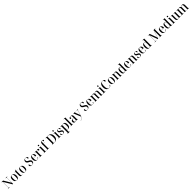

<svg xmlns="http://www.w3.org/2000/svg" viewBox="2451 -7497 14460 14460"><g transform="rotate(-45 9681.5 -266.5)"><path d="M32 0V-10H68Q102 -10 118 -25.5Q134 -41 134 -82V-636Q134 -675 118.5 -689.5Q103 -704 70 -704H32V-714H230L576 -135V-634Q576 -674 560.5 -689Q545 -704 512 -704H468V-714H692V-704H650Q617 -704 601.5 -688.5Q586 -673 586 -632V0H540L144 -660V-82Q144 -41 159.5 -25.5Q175 -10 208 -10H254V0Z M986 10Q881 10 821.5 -59Q762 -128 762 -269Q762 -546 988 -546Q1093 -546 1152 -477.5Q1211 -409 1211 -269Q1211 -127 1154 -58.5Q1097 10 986 10ZM987 0Q1030 0 1055.5 -26.5Q1081 -53 1092 -112Q1103 -171 1103 -269Q1103 -367 1091.5 -425.5Q1080 -484 1054.5 -510Q1029 -536 986 -536Q944 -536 918.5 -510Q893 -484 882 -425.5Q871 -367 871 -269Q871 -171 882.5 -112Q894 -53 919.5 -26.5Q945 0 987 0Z M1484 10Q1416 10 1382 -24.5Q1348 -59 1348 -145V-526H1278V-536Q1352 -536 1390 -565Q1412 -581 1425 -606Q1438 -631 1444 -666H1454V-536H1578V-526H1454V-109Q1454 -55 1472 -31Q1490 -7 1525 -7Q1550 -7 1583 -18V-8Q1569 -2 1542 4Q1515 10 1484 10Z M1875 10Q1770 10 1710.5 -59Q1651 -128 1651 -269Q1651 -546 1877 -546Q1982 -546 2041 -477.5Q2100 -409 2100 -269Q2100 -127 2043 -58.5Q1986 10 1875 10ZM1876 0Q1919 0 1944.5 -26.5Q1970 -53 1981 -112Q1992 -171 1992 -269Q1992 -367 1980.5 -425.5Q1969 -484 1943.5 -510Q1918 -536 1875 -536Q1833 -536 1807.5 -510Q1782 -484 1771 -425.5Q1760 -367 1760 -269Q1760 -171 1771.5 -112Q1783 -53 1808.5 -26.5Q1834 0 1876 0Z M2597 10Q2527 10 2482.5 -10Q2438 -30 2417 -61.5Q2396 -93 2396 -128Q2396 -165 2417.5 -184Q2439 -203 2474 -203Q2474 -99 2507.5 -49.5Q2541 0 2610 0Q2669 0 2704.5 -35.5Q2740 -71 2740 -141Q2740 -189 2722 -219Q2704 -249 2668.5 -271.5Q2633 -294 2580 -320Q2530 -344 2491.5 -372.5Q2453 -401 2431.5 -440Q2410 -479 2410 -535Q2410 -625 2467 -674.5Q2524 -724 2620 -724Q2678 -724 2718.5 -707.5Q2759 -691 2781 -664.5Q2803 -638 2803 -607Q2803 -578 2781 -560Q2759 -542 2718 -542Q2718 -629 2692.5 -671.5Q2667 -714 2610 -714Q2561 -714 2528 -681.5Q2495 -649 2495 -581Q2495 -535 2511.5 -505.5Q2528 -476 2563 -453Q2598 -430 2653 -404Q2705 -379 2744.5 -352Q2784 -325 2805.5 -287.5Q2827 -250 2827 -193Q2827 -100 2767 -45Q2707 10 2597 10Z M3146 10Q3037 10 2978 -62Q2919 -134 2919 -264Q2919 -405 2975 -475.5Q3031 -546 3133 -546Q3228 -546 3281 -484.5Q3334 -423 3334 -304V-282H3027Q3027 -130 3058.5 -65.5Q3090 -1 3160 -1Q3211 -1 3245 -32Q3279 -63 3288 -130Q3301 -127 3308 -117Q3315 -107 3315 -94Q3315 -72 3296.5 -47.5Q3278 -23 3241 -6.5Q3204 10 3146 10ZM3226 -292Q3226 -425 3205 -480.5Q3184 -536 3132 -536Q3079 -536 3054.5 -480.5Q3030 -425 3027 -292Z M3400 0V-10H3408Q3447 -10 3464 -25Q3481 -40 3481 -82V-454Q3481 -497 3464 -511.5Q3447 -526 3409 -526H3406V-536H3587V-436H3589Q3601 -481 3629.5 -513.5Q3658 -546 3719 -546Q3766 -546 3791.5 -525.5Q3817 -505 3817 -469Q3817 -436 3794 -416Q3771 -396 3724 -396Q3724 -462 3708.5 -486.5Q3693 -511 3667 -511Q3637 -511 3619.5 -484Q3602 -457 3594.5 -411.5Q3587 -366 3587 -313V-85Q3587 -41 3605 -25.5Q3623 -10 3663 -10H3678V0Z M3983 -634Q3961 -634 3946.5 -648Q3932 -662 3932 -693Q3932 -726 3946.5 -739.5Q3961 -753 3983 -753Q4004 -753 4019 -739.5Q4034 -726 4034 -693Q4034 -662 4019 -648Q4004 -634 3983 -634ZM3850 0V-10H3863Q3900 -10 3917.5 -25Q3935 -40 3935 -84V-453Q3935 -496 3917.5 -511Q3900 -526 3864 -526H3856V-536H4040V-86Q4040 -41 4058 -25.5Q4076 -10 4112 -10H4124V0Z M4161 0V-10H4178Q4211 -10 4229.5 -24.5Q4248 -39 4248 -83V-526H4165V-536H4248V-582Q4248 -673 4291.5 -721.5Q4335 -770 4429 -770Q4497 -770 4527 -749.5Q4557 -729 4557 -698Q4557 -640 4473 -640Q4473 -706 4461.5 -733Q4450 -760 4418 -760Q4382 -760 4367.5 -727.5Q4353 -695 4353 -612V-536H4483V-526H4353V-85Q4353 -40 4371.5 -25Q4390 -10 4424 -10H4464V0Z M4731 0V-10H4755Q4787 -10 4802.5 -25.5Q4818 -41 4818 -81V-636Q4818 -675 4802 -689.5Q4786 -704 4754 -704H4731V-714H5020Q5168 -714 5250.5 -622.5Q5333 -531 5333 -360Q5333 -251 5298 -170Q5263 -89 5193.5 -44.5Q5124 0 5019 0ZM5001 -10Q5113 -10 5163.5 -92.5Q5214 -175 5214 -361Q5214 -539 5163.5 -621.5Q5113 -704 5002 -704H4929V-10Z M5537 -634Q5515 -634 5500.5 -648Q5486 -662 5486 -693Q5486 -726 5500.5 -739.5Q5515 -753 5537 -753Q5558 -753 5573 -739.5Q5588 -726 5588 -693Q5588 -662 5573 -648Q5558 -634 5537 -634ZM5404 0V-10H5417Q5454 -10 5471.5 -25Q5489 -40 5489 -84V-453Q5489 -496 5471.5 -511Q5454 -526 5418 -526H5410V-536H5594V-86Q5594 -41 5612 -25.5Q5630 -10 5666 -10H5678V0Z M5893 10Q5812 10 5770.5 -20.5Q5729 -51 5729 -99Q5729 -138 5751 -152.5Q5773 -167 5795 -167Q5795 -80 5818 -40Q5841 0 5898 0Q5946 0 5975 -26.5Q6004 -53 6004 -106Q6004 -140 5992 -160.5Q5980 -181 5953.5 -196.5Q5927 -212 5884 -232Q5835 -255 5802.5 -277Q5770 -299 5754 -327.5Q5738 -356 5738 -399Q5738 -471 5785.5 -508Q5833 -545 5915 -545Q5989 -545 6026.5 -517.5Q6064 -490 6064 -451Q6064 -424 6045.5 -408Q6027 -392 5991 -392Q5991 -470 5971 -502.5Q5951 -535 5908 -535Q5866 -535 5840.5 -512Q5815 -489 5815 -441Q5815 -407 5828.5 -386.5Q5842 -366 5869.5 -350Q5897 -334 5940 -315Q6011 -285 6046.5 -250Q6082 -215 6082 -150Q6082 -73 6032.5 -31.5Q5983 10 5893 10Z M6137 237V227H6145Q6183 227 6200.5 212Q6218 197 6218 152V-455Q6218 -498 6200 -512Q6182 -526 6146 -526H6137V-536H6322V-410H6324Q6349 -547 6468 -547Q6558 -547 6605 -479Q6652 -411 6652 -271Q6652 -128 6604 -59Q6556 10 6465 10Q6350 10 6325 -129H6323Q6323 -99 6323.5 -68.5Q6324 -38 6324 -8V150Q6324 196 6341.5 211.5Q6359 227 6397 227H6408V237ZM6441 -8Q6496 -8 6520.5 -70.5Q6545 -133 6545 -271Q6545 -409 6520.5 -469Q6496 -529 6441 -529Q6380 -529 6352 -464Q6324 -399 6324 -271Q6324 -141 6352.5 -74.5Q6381 -8 6441 -8Z M6710 0V-10H6721Q6759 -10 6776.5 -25Q6794 -40 6794 -83V-679Q6794 -722 6775 -736Q6756 -750 6723 -750H6710V-760H6900V-86Q6900 -41 6917.5 -25.5Q6935 -10 6974 -10H6984V0Z M7190 10Q7123 10 7082.5 -29.5Q7042 -69 7042 -141Q7042 -218 7094 -255Q7146 -292 7251 -296L7328 -299V-392Q7328 -470 7313 -503Q7298 -536 7251 -536Q7204 -536 7188.5 -502Q7173 -468 7173 -386Q7127 -386 7103.5 -400Q7080 -414 7080 -446Q7080 -481 7103.5 -503Q7127 -525 7167 -535.5Q7207 -546 7256 -546Q7345 -546 7389.5 -507.5Q7434 -469 7434 -374V-80Q7434 -38 7446.5 -24Q7459 -10 7491 -10H7494V0H7333V-100H7331Q7314 -42 7277 -16Q7240 10 7190 10ZM7221 -10Q7253 -10 7277 -30.5Q7301 -51 7314.5 -85Q7328 -119 7328 -160V-288L7275 -286Q7204 -282 7177 -248Q7150 -214 7150 -137Q7150 -71 7167.5 -40.5Q7185 -10 7221 -10Z M7543 227Q7604 227 7643 217.5Q7682 208 7707 186Q7732 164 7750.5 127.5Q7769 91 7788 37L7578 -472Q7565 -505 7554.5 -515.5Q7544 -526 7525 -526H7513V-536H7749L7750 -526H7742Q7685 -526 7685 -493Q7685 -484 7688.5 -471Q7692 -458 7698 -442L7780 -231Q7796 -188 7807.5 -157.5Q7819 -127 7830 -91Q7840 -122 7850 -153.5Q7860 -185 7868 -211L7940 -438Q7950 -472 7950 -489Q7950 -508 7937 -517Q7924 -526 7892 -526H7855V-536H8038V-526H8032Q7999 -526 7984 -511.5Q7969 -497 7954 -450L7808 14Q7786 82 7764.5 126Q7743 170 7715.5 194Q7688 218 7649.5 227.5Q7611 237 7555 237H7543Z M8485 10Q8415 10 8370.5 -10Q8326 -30 8305 -61.5Q8284 -93 8284 -128Q8284 -165 8305.5 -184Q8327 -203 8362 -203Q8362 -99 8395.5 -49.5Q8429 0 8498 0Q8557 0 8592.5 -35.5Q8628 -71 8628 -141Q8628 -189 8610 -219Q8592 -249 8556.5 -271.5Q8521 -294 8468 -320Q8418 -344 8379.5 -372.5Q8341 -401 8319.5 -440Q8298 -479 8298 -535Q8298 -625 8355 -674.5Q8412 -724 8508 -724Q8566 -724 8606.5 -707.5Q8647 -691 8669 -664.5Q8691 -638 8691 -607Q8691 -578 8669 -560Q8647 -542 8606 -542Q8606 -629 8580.5 -671.5Q8555 -714 8498 -714Q8449 -714 8416 -681.5Q8383 -649 8383 -581Q8383 -535 8399.5 -505.5Q8416 -476 8451 -453Q8486 -430 8541 -404Q8593 -379 8632.5 -352Q8672 -325 8693.5 -287.5Q8715 -250 8715 -193Q8715 -100 8655 -45Q8595 10 8485 10Z M9034 10Q8925 10 8866 -62Q8807 -134 8807 -264Q8807 -405 8863 -475.5Q8919 -546 9021 -546Q9116 -546 9169 -484.5Q9222 -423 9222 -304V-282H8915Q8915 -130 8946.5 -65.5Q8978 -1 9048 -1Q9099 -1 9133 -32Q9167 -63 9176 -130Q9189 -127 9196 -117Q9203 -107 9203 -94Q9203 -72 9184.5 -47.5Q9166 -23 9129 -6.5Q9092 10 9034 10ZM9114 -292Q9114 -425 9093 -480.5Q9072 -536 9020 -536Q8967 -536 8942.5 -480.5Q8918 -425 8915 -292Z M9289 0V-10H9297Q9335 -10 9352.5 -24.5Q9370 -39 9370 -83V-452Q9370 -496 9352.5 -511Q9335 -526 9298 -526H9293V-536H9474V-443H9476Q9494 -502 9531.5 -524Q9569 -546 9616 -546Q9670 -546 9707.5 -520.5Q9745 -495 9762 -432H9764Q9778 -496 9815 -521Q9852 -546 9902 -546Q9980 -546 10019 -499Q10058 -452 10058 -354V-86Q10058 -40 10073.5 -25Q10089 -10 10128 -10H10131V0H9952V-374Q9952 -450 9933 -486Q9914 -522 9869 -522Q9816 -522 9791.5 -477Q9767 -432 9767 -358V-87Q9767 -40 9782.5 -25Q9798 -10 9837 -10H9841V0H9662V-374Q9662 -451 9642.5 -486.5Q9623 -522 9578 -522Q9525 -522 9500 -474Q9475 -426 9475 -345V-85Q9475 -40 9492 -25Q9509 -10 9548 -10H9552V0Z M10306 -634Q10284 -634 10269.5 -648Q10255 -662 10255 -693Q10255 -726 10269.5 -739.5Q10284 -753 10306 -753Q10327 -753 10342 -739.5Q10357 -726 10357 -693Q10357 -662 10342 -648Q10327 -634 10306 -634ZM10173 0V-10H10186Q10223 -10 10240.5 -25Q10258 -40 10258 -84V-453Q10258 -496 10240.5 -511Q10223 -526 10187 -526H10179V-536H10363V-86Q10363 -41 10381 -25.5Q10399 -10 10435 -10H10447V0Z M10811 10Q10712 10 10645.5 -36Q10579 -82 10546 -164.5Q10513 -247 10513 -357Q10513 -466 10546.5 -549Q10580 -632 10647.5 -678Q10715 -724 10818 -724Q10912 -724 10962.5 -690Q11013 -656 11013 -608Q11013 -575 10988.5 -556Q10964 -537 10923 -537Q10923 -631 10895.5 -672.5Q10868 -714 10806 -714Q10713 -714 10672.5 -625.5Q10632 -537 10632 -359Q10632 -178 10677 -89.5Q10722 -1 10826 -1Q10954 -1 10985 -150Q10999 -145 11005 -134Q11011 -123 11011 -110Q11011 -85 10990.5 -57Q10970 -29 10925.5 -9.5Q10881 10 10811 10Z M11319 10Q11214 10 11154.5 -59Q11095 -128 11095 -269Q11095 -546 11321 -546Q11426 -546 11485 -477.5Q11544 -409 11544 -269Q11544 -127 11487 -58.5Q11430 10 11319 10ZM11320 0Q11363 0 11388.5 -26.5Q11414 -53 11425 -112Q11436 -171 11436 -269Q11436 -367 11424.5 -425.5Q11413 -484 11387.5 -510Q11362 -536 11319 -536Q11277 -536 11251.5 -510Q11226 -484 11215 -425.5Q11204 -367 11204 -269Q11204 -171 11215.5 -112Q11227 -53 11252.5 -26.5Q11278 0 11320 0Z M11616 0V-10H11624Q11663 -10 11680 -26Q11697 -42 11697 -90V-449Q11697 -495 11680.5 -510.5Q11664 -526 11626 -526H11619V-536H11801V-443H11803Q11820 -504 11858.5 -525Q11897 -546 11941 -546Q12022 -546 12061.5 -500.5Q12101 -455 12101 -355V-91Q12101 -42 12115 -26Q12129 -10 12168 -10H12172V0H11995V-380Q11995 -450 11975.5 -487.5Q11956 -525 11908 -525Q11852 -525 11827 -475.5Q11802 -426 11802 -348V-89Q11802 -41 11818.5 -25.5Q11835 -10 11873 -10H11879V0Z M12432 10Q12341 10 12293 -57.5Q12245 -125 12245 -268Q12245 -412 12293 -479Q12341 -546 12430 -546Q12549 -546 12573 -412H12575Q12574 -464 12573.5 -506Q12573 -548 12573 -575V-677Q12573 -721 12554.5 -735.5Q12536 -750 12500 -750H12494V-760H12679V-83Q12679 -40 12696.5 -25Q12714 -10 12751 -10H12760V0H12574V-127H12572Q12548 10 12432 10ZM12457 -8Q12573 -8 12573 -270Q12573 -398 12546 -463Q12519 -528 12458 -528Q12403 -528 12378 -469Q12353 -410 12353 -271Q12353 -128 12377.5 -68Q12402 -8 12457 -8Z M13052 10Q12943 10 12884 -62Q12825 -134 12825 -264Q12825 -405 12881 -475.5Q12937 -546 13039 -546Q13134 -546 13187 -484.5Q13240 -423 13240 -304V-282H12933Q12933 -130 12964.5 -65.5Q12996 -1 13066 -1Q13117 -1 13151 -32Q13185 -63 13194 -130Q13207 -127 13214 -117Q13221 -107 13221 -94Q13221 -72 13202.5 -47.5Q13184 -23 13147 -6.5Q13110 10 13052 10ZM13132 -292Q13132 -425 13111 -480.5Q13090 -536 13038 -536Q12985 -536 12960.5 -480.5Q12936 -425 12933 -292Z M13307 0V-10H13315Q13354 -10 13371 -26Q13388 -42 13388 -90V-449Q13388 -495 13371.5 -510.5Q13355 -526 13317 -526H13310V-536H13492V-443H13494Q13511 -504 13549.5 -525Q13588 -546 13632 -546Q13713 -546 13752.5 -500.5Q13792 -455 13792 -355V-91Q13792 -42 13806 -26Q13820 -10 13859 -10H13863V0H13686V-380Q13686 -450 13666.5 -487.5Q13647 -525 13599 -525Q13543 -525 13518 -475.5Q13493 -426 13493 -348V-89Q13493 -41 13509.5 -25.5Q13526 -10 13564 -10H13570V0Z M14089 10Q14008 10 13966.5 -20.5Q13925 -51 13925 -99Q13925 -138 13947 -152.5Q13969 -167 13991 -167Q13991 -80 14014 -40Q14037 0 14094 0Q14142 0 14171 -26.5Q14200 -53 14200 -106Q14200 -140 14188 -160.5Q14176 -181 14149.5 -196.5Q14123 -212 14080 -232Q14031 -255 13998.5 -277Q13966 -299 13950 -327.5Q13934 -356 13934 -399Q13934 -471 13981.5 -508Q14029 -545 14111 -545Q14185 -545 14222.5 -517.5Q14260 -490 14260 -451Q14260 -424 14241.5 -408Q14223 -392 14187 -392Q14187 -470 14167 -502.5Q14147 -535 14104 -535Q14062 -535 14036.5 -512Q14011 -489 14011 -441Q14011 -407 14024.5 -386.5Q14038 -366 14065.5 -350Q14093 -334 14136 -315Q14207 -285 14242.5 -250Q14278 -215 14278 -150Q14278 -73 14228.5 -31.5Q14179 10 14089 10Z M14590 10Q14481 10 14422 -62Q14363 -134 14363 -264Q14363 -405 14419 -475.5Q14475 -546 14577 -546Q14672 -546 14725 -484.5Q14778 -423 14778 -304V-282H14471Q14471 -130 14502.5 -65.5Q14534 -1 14604 -1Q14655 -1 14689 -32Q14723 -63 14732 -130Q14745 -127 14752 -117Q14759 -107 14759 -94Q14759 -72 14740.5 -47.5Q14722 -23 14685 -6.5Q14648 10 14590 10ZM14670 -292Q14670 -425 14649 -480.5Q14628 -536 14576 -536Q14523 -536 14498.5 -480.5Q14474 -425 14471 -292Z M15057 10Q14966 10 14918 -57.5Q14870 -125 14870 -268Q14870 -412 14918 -479Q14966 -546 15055 -546Q15174 -546 15198 -412H15200Q15199 -464 15198.5 -506Q15198 -548 15198 -575V-677Q15198 -721 15179.5 -735.5Q15161 -750 15125 -750H15119V-760H15304V-83Q15304 -40 15321.5 -25Q15339 -10 15376 -10H15385V0H15199V-127H15197Q15173 10 15057 10ZM15082 -8Q15198 -8 15198 -270Q15198 -398 15171 -463Q15144 -528 15083 -528Q15028 -528 15003 -469Q14978 -410 14978 -271Q14978 -128 15002.5 -68Q15027 -8 15082 -8Z M15641 0V-10H15686Q15719 -10 15735.5 -25Q15752 -40 15752 -80V-636Q15752 -674 15736 -689Q15720 -704 15689 -704H15641V-714H15850L16066 -113L16258 -714H16450V-704H16425Q16394 -704 16378.5 -689Q16363 -674 16363 -634V-80Q16363 -40 16378.5 -25Q16394 -10 16427 -10H16450V0H16184V-10H16193Q16225 -10 16240 -25Q16255 -40 16255 -81V-672L16040 0H16001L15762 -662V-82Q15762 -40 15779.5 -25Q15797 -10 15834 -10H15862V0Z M16757 10Q16648 10 16589 -62Q16530 -134 16530 -264Q16530 -405 16586 -475.5Q16642 -546 16744 -546Q16839 -546 16892 -484.5Q16945 -423 16945 -304V-282H16638Q16638 -130 16669.5 -65.5Q16701 -1 16771 -1Q16822 -1 16856 -32Q16890 -63 16899 -130Q16912 -127 16919 -117Q16926 -107 16926 -94Q16926 -72 16907.5 -47.5Q16889 -23 16852 -6.5Q16815 10 16757 10ZM16837 -292Q16837 -425 16816 -480.5Q16795 -536 16743 -536Q16690 -536 16665.5 -480.5Q16641 -425 16638 -292Z M17224 10Q17133 10 17085 -57.5Q17037 -125 17037 -268Q17037 -412 17085 -479Q17133 -546 17222 -546Q17341 -546 17365 -412H17367Q17366 -464 17365.5 -506Q17365 -548 17365 -575V-677Q17365 -721 17346.5 -735.5Q17328 -750 17292 -750H17286V-760H17471V-83Q17471 -40 17488.5 -25Q17506 -10 17543 -10H17552V0H17366V-127H17364Q17340 10 17224 10ZM17249 -8Q17365 -8 17365 -270Q17365 -398 17338 -463Q17311 -528 17250 -528Q17195 -528 17170 -469Q17145 -410 17145 -271Q17145 -128 17169.5 -68Q17194 -8 17249 -8Z M17721 -634Q17699 -634 17684.5 -648Q17670 -662 17670 -693Q17670 -726 17684.5 -739.5Q17699 -753 17721 -753Q17742 -753 17757 -739.5Q17772 -726 17772 -693Q17772 -662 17757 -648Q17742 -634 17721 -634ZM17588 0V-10H17601Q17638 -10 17655.5 -25Q17673 -40 17673 -84V-453Q17673 -496 17655.5 -511Q17638 -526 17602 -526H17594V-536H17778V-86Q17778 -41 17796 -25.5Q17814 -10 17850 -10H17862V0Z M18130 10Q18051 10 18011 -36Q17971 -82 17971 -185V-446Q17971 -494 17956 -510Q17941 -526 17901 -526H17898V-536H18077V-165Q18077 -83 18095.5 -47.5Q18114 -12 18160 -12Q18216 -12 18243 -63Q18270 -114 18270 -203V-445Q18270 -494 18254 -510Q18238 -526 18199 -526H18196V-536H18376V-88Q18376 -40 18392.5 -25Q18409 -10 18449 -10H18452V0H18274V-114H18272Q18262 -63 18239.5 -36.5Q18217 -10 18188.5 0Q18160 10 18130 10Z M18498 0V-10H18506Q18544 -10 18561.5 -24.5Q18579 -39 18579 -83V-452Q18579 -496 18561.5 -511Q18544 -526 18507 -526H18502V-536H18683V-443H18685Q18703 -502 18740.5 -524Q18778 -546 18825 -546Q18879 -546 18916.5 -520.5Q18954 -495 18971 -432H18973Q18987 -496 19024 -521Q19061 -546 19111 -546Q19189 -546 19228 -499Q19267 -452 19267 -354V-86Q19267 -40 19282.5 -25Q19298 -10 19337 -10H19340V0H19161V-374Q19161 -450 19142 -486Q19123 -522 19078 -522Q19025 -522 19000.5 -477Q18976 -432 18976 -358V-87Q18976 -40 18991.5 -25Q19007 -10 19046 -10H19050V0H18871V-374Q18871 -451 18851.5 -486.5Q18832 -522 18787 -522Q18734 -522 18709 -474Q18684 -426 18684 -345V-85Q18684 -40 18701 -25Q18718 -10 18757 -10H18761V0Z"/></g></svg>

Font: Noto Serif Display SemiCondensed Medium
Style: Regular
Weight: 500
Width: 4
Designer: Monotype Design Team
Foundry: Monotype Imaging Inc.
Version: Version 2.009